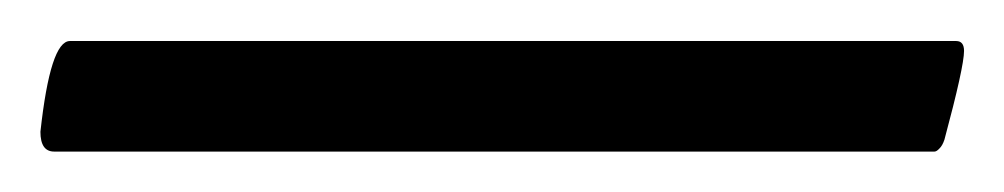

<svg xmlns="http://www.w3.org/2000/svg" viewBox="-20 -33 497 95"><path d="M0 32.2Q4.9 -12.7 14.6 -12.7H453.1Q457 -12.7 457 -7.8Q457 0 447.3 36.1Q446.3 39.1 444.8 40.5Q443.4 42 442.4 42H441.4H6.8Q0 42 0 32.2Z"/></svg>

Font: Crimson Text
Style: Roman
Weight: 400
Version: Version 0.13